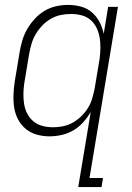

<svg xmlns="http://www.w3.org/2000/svg" viewBox="-20 -548 540 783"><path d="M196 -29Q216 -29 236.5 -33Q257 -37 276 -47.5Q295 -58 311 -73.5Q327 -89 338.5 -107.5Q350 -126 356 -146.5Q362 -167 366 -187L386 -307Q389 -329 389.5 -351Q390 -373 386.5 -394Q383 -415 374 -434Q365 -453 349.5 -466.5Q334 -480 313 -485.5Q292 -491 270 -491Q250 -491 229 -487Q208 -483 188.5 -472Q169 -461 153.5 -445Q138 -429 126.5 -410Q115 -391 109 -370.5Q103 -350 99 -329L79 -209Q76 -188 75.5 -166Q75 -144 78.5 -123Q82 -102 91.5 -84Q101 -66 116.5 -53Q132 -40 153 -34.5Q174 -29 196 -29ZM299 215 350 -91Q337 -69 319 -49Q301 -29 278.5 -16Q256 -3 231 2.5Q206 8 182 8Q155 8 130 1Q105 -6 85.5 -22Q66 -38 54 -60.5Q42 -83 38 -108.5Q34 -134 35 -161Q36 -188 40 -215L60 -335Q64 -359 71 -383Q78 -407 91 -429.5Q104 -452 122 -471.5Q140 -491 162 -504Q184 -517 208.5 -522.5Q233 -528 257 -528Q285 -528 310.5 -521Q336 -514 355 -497.5Q374 -481 386 -458Q398 -435 403 -410L421 -520H461L345 178H400L394 215Z"/></svg>

Font: Iosevka Extralight
Style: Italic
Weight: 200
Italic angle: -9°
Monospace: yes
Designer: Belleve Invis
Foundry: Belleve Invis
Version: Version 32.5.0; ttfautohint (v1.8.4)